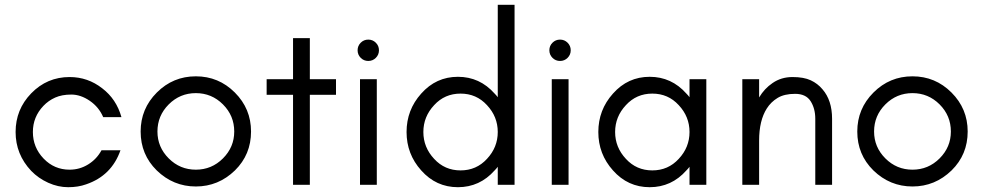

<svg xmlns="http://www.w3.org/2000/svg" viewBox="-20 -770 4097 800"><path d="M486 -282H410Q392 -324 354 -350Q316 -376 277 -376Q238 -376 210 -363.5Q182 -351 161 -329Q117 -283 117 -220Q117 -156 161.5 -109.5Q206 -63 270 -63Q312 -63 347.5 -85Q383 -107 403 -144H482Q445 -38 339 -2Q306 10 264 10Q222 10 181 -8.5Q140 -27 110 -58Q45 -127 45 -220Q45 -314 110 -381Q176 -449 270 -449Q346 -449 406 -402Q465 -357 486 -282Z M956 -222Q956 -288 909 -335Q862 -382 796 -382Q730 -382 683 -335Q636 -288 636 -222Q636 -157 683 -110Q730 -63 796 -63Q862 -63 909 -110Q956 -157 956 -222ZM1026 -222Q1026 -126 959 -60Q890 7 796 7Q702 7 633 -60Q566 -126 566 -222Q566 -317 633.5 -384.5Q701 -452 796 -452Q891 -452 958.5 -384.5Q1026 -317 1026 -222Z M1091 -375V-440H1201V-611H1271V-440H1380V-375H1271V0H1201V-375Z M1514.5 -605Q1533 -605 1546 -592Q1559 -579 1559 -560.5Q1559 -542 1546 -529Q1533 -516 1514.5 -516Q1496 -516 1483 -529Q1470 -542 1470 -560.5Q1470 -579 1483 -592Q1496 -605 1514.5 -605ZM1550 0H1480V-440H1550Z M2009 -332Q1965 -380 1899 -380Q1833 -380 1789 -332Q1744 -284 1744 -220Q1744 -156 1789 -108Q1833 -60 1899 -60Q1965 -60 2009 -108Q2054 -156 2054 -220Q2054 -284 2009 -332ZM2124 0H2054V-75Q2048 -67 2041 -60Q1979 10 1888 10Q1797 10 1735 -60Q1674 -128 1674 -220Q1674 -312 1735 -380Q1797 -450 1888 -450Q1979 -450 2041 -380Q2048 -373 2054 -365V-750H2124Z M2313.5 -605Q2332 -605 2345 -592Q2358 -579 2358 -560.5Q2358 -542 2345 -529Q2332 -516 2313.5 -516Q2295 -516 2282 -529Q2269 -542 2269 -560.5Q2269 -579 2282 -592Q2295 -605 2313.5 -605ZM2349 0H2279V-440H2349Z M2808 -332Q2764 -380 2698 -380Q2632 -380 2588 -332Q2543 -284 2543 -220Q2543 -156 2588 -108Q2632 -60 2698 -60Q2764 -60 2808 -108Q2853 -156 2853 -220Q2853 -284 2808 -332ZM2923 0H2853V-75Q2847 -67 2840 -60Q2778 10 2687 10Q2596 10 2534 -60Q2473 -128 2473 -220Q2473 -312 2534 -380Q2596 -450 2687 -450Q2778 -450 2840 -380Q2847 -373 2853 -365V-440H2923Z M3377 0V-275Q3377 -318 3357.5 -348.5Q3338 -379 3293 -379Q3248 -379 3220 -362Q3192 -345 3175 -318Q3143 -268 3143 -184V0H3073V-440H3143V-364Q3165 -401 3199 -424Q3235 -449 3282 -449Q3329 -449 3358 -435.5Q3387 -422 3407 -398Q3447 -352 3447 -275V0Z M3942 -222Q3942 -288 3895 -335Q3848 -382 3782 -382Q3716 -382 3669 -335Q3622 -288 3622 -222Q3622 -157 3669 -110Q3716 -63 3782 -63Q3848 -63 3895 -110Q3942 -157 3942 -222ZM4012 -222Q4012 -126 3945 -60Q3876 7 3782 7Q3688 7 3619 -60Q3552 -126 3552 -222Q3552 -317 3619.5 -384.5Q3687 -452 3782 -452Q3877 -452 3944.5 -384.5Q4012 -317 4012 -222Z"/></svg>

Font: Puffins on Iceburgs
Style: Regular
Weight: 400
Version: Version 1.0